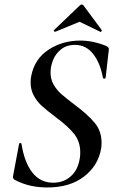

<svg xmlns="http://www.w3.org/2000/svg" viewBox="-20 -815 507 847"><path d="M44 -22Q35 -28 38 -41L64 -179Q64 -184 69.5 -184Q75 -184 75 -179Q88 -98 123 -53.5Q158 -9 215 -9Q260 -9 292 -37Q324 -65 332 -117Q334 -126 334 -143Q334 -191 306 -225.5Q278 -260 226 -298Q188 -327 166.5 -346Q145 -365 130 -391.5Q115 -418 115 -452Q115 -466 118 -481Q133 -556 194.5 -596Q256 -636 334 -636Q391 -636 449 -612Q463 -605 460 -595L446 -472Q445 -468 440 -468Q435 -468 434 -472Q422 -538 390.5 -577.5Q359 -617 311 -617Q274 -617 249.5 -597.5Q225 -578 214 -550Q203 -522 203 -495Q203 -465 217 -441Q231 -417 250.5 -400Q270 -383 308 -354Q367 -310 397.5 -273.5Q428 -237 428 -186Q428 -168 426 -159Q413 -84 350.5 -36Q288 12 189 12Q151 12 116 4.5Q81 -3 44 -22ZM223 -675Q220 -675 218 -677.5Q216 -680 218 -682L331 -790Q336 -795 340 -795Q346 -795 349 -790L429 -682V-681Q429 -678 426.5 -675.5Q424 -673 422 -675L331 -719L224 -675Z"/></svg>

Font: Cormorant Garamond SemiBold
Style: Italic
Weight: 600
Italic angle: -10°
Designer: Christian Thalmann (Catharsis Fonts)
Foundry: Catharsis Fonts
Version: Version 4.000